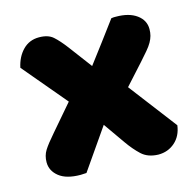

<svg xmlns="http://www.w3.org/2000/svg" viewBox="-81 -577 685 671"><g transform="rotate(-15 261.5 -241.0)"><path d="M28 -64Q28 -88 39.5 -106.5Q51 -125 79 -157L158 -249L25 -407Q33 -445 56.5 -469Q80 -493 115 -493Q148 -493 166 -477Q184 -461 206 -432L269 -348Q296 -384 323 -419.5Q350 -455 377 -492Q382 -493 386 -493Q390 -493 394 -493Q441 -493 468.5 -473Q496 -453 496 -421Q496 -408 493 -397Q490 -386 483.5 -374.5Q477 -363 465.5 -349.5Q454 -336 438 -318L371 -244L503 -71Q498 -33 473 -11Q448 11 413 11Q375 10 352.5 -11Q330 -32 309 -62L255 -139L153 8Q148 8 142 8.5Q136 9 132 9Q81 9 54.5 -12Q28 -33 28 -64Z"/></g></svg>

Font: Baloo Paaji 2 ExtraBold
Style: Regular
Weight: 800
Designer: Shuchita Grover, Noopur Datye and Ek Type
Foundry: Ek Type
Version: Version 1.640;hotconv 1.0.111;makeotfexe 2.5.65597; ttfautoh